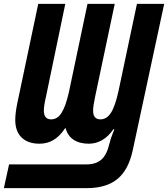

<svg xmlns="http://www.w3.org/2000/svg" viewBox="-53 -734 870 994"><path d="M-6 117H396Q443 117 471.5 92.5Q500 68 514 8Q521 -21 539 -65H534Q509 -28 476.5 -9Q444 10 407 10Q359 10 328 -10.5Q297 -31 287 -70H284Q256 -28 223.5 -9Q191 10 152 10Q92 10 59 -22Q26 -54 26 -113Q26 -148 36 -197L145 -714H285L186 -238Q174 -188 174 -161Q174 -116 212 -116Q244 -116 265.5 -149.5Q287 -183 304 -258L400 -714H541L440 -236Q429 -185 429 -161Q429 -116 467 -116Q500 -116 522 -151Q544 -186 561 -265L656 -714H797L634 45Q612 146 554.5 193Q497 240 396 240H-33Z"/></svg>

Font: Noto Sans Display Ex Bold Cond
Style: Italic
Weight: 800
Width: 3
Italic angle: -12°
Designer: Monotype Design team
Foundry: Monotype Imaging Inc.
Version: Version 1.000